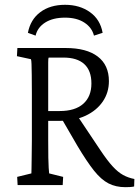

<svg xmlns="http://www.w3.org/2000/svg" viewBox="-20 -774 582 803"><path d="M53.7 0 51.8 -34.2 111.3 -48.8Q111.3 -55.7 111.8 -68.8Q112.3 -82 112.3 -101.1Q112.3 -120.1 112.8 -142.6Q113.3 -165 113.3 -188.5V-383.8Q113.3 -429.7 112.8 -460Q112.3 -490.2 111.8 -506.3Q111.3 -522.5 109.4 -526.4L50.8 -539.1L52.7 -573.2H254.9Q341.8 -573.2 388.7 -537.6Q435.5 -502 435.5 -434.6Q435.5 -386.7 409.7 -349.1Q383.8 -311.5 337.9 -290Q292 -268.6 232.4 -268.6H168.9V-309.6H229.5Q293.9 -309.6 328.1 -339.8Q362.3 -370.1 362.3 -424.8Q362.3 -478.5 332.5 -505.9Q302.7 -533.2 245.1 -533.2H183.6Q182.6 -531.2 182.1 -527.8Q181.6 -524.4 181.6 -513.2Q181.6 -502 181.6 -475.1Q181.6 -448.2 181.6 -400.4V-188.5Q181.6 -141.6 182.1 -114.3Q182.6 -86.9 183.6 -72.3Q184.6 -57.6 185.5 -48.8L244.1 -34.2L242.2 0ZM503.9 8.8Q464.8 8.8 434.1 -6.8Q403.3 -22.5 373 -60.5Q342.8 -98.6 303.7 -164.1L233.4 -285.2L296.9 -299.8L399.4 -146.5Q428.7 -102.5 451.2 -78.1Q473.6 -53.7 495.1 -42Q516.6 -30.3 542 -25.4L541 5.9Q533.2 7.8 522.9 8.3Q512.7 8.8 503.9 8.8ZM128.9 -625 96.7 -636.7Q107.4 -692.4 148.4 -723.1Q189.5 -753.9 252 -753.9Q313.5 -753.9 356.4 -723.1Q399.4 -692.4 409.2 -636.7L373 -625Q364.3 -659.2 332.5 -679.7Q300.8 -700.2 252 -700.2Q201.2 -700.2 168.9 -679.7Q136.7 -659.2 128.9 -625Z"/></svg>

Font: Crimson Pro Light
Style: Regular
Weight: 300
Designer: Jacques Le Bailly
Foundry: Baron von Fonthausen
Version: Version 1.003